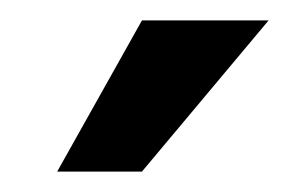

<svg xmlns="http://www.w3.org/2000/svg" viewBox="-20 -748 283 188"><path d="M119 -580H36L119 -728H243Z"/></svg>

Font: Inclusive Sans Medium
Style: Italic
Weight: 500
Italic angle: -7°
Designer: Olivia King
Foundry: Olivia King
Version: Version 2.004